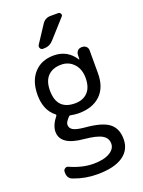

<svg xmlns="http://www.w3.org/2000/svg" viewBox="-180 -841 860 1153"><g transform="rotate(-20 250.0 -265.0)"><path d="M294.9 -759.8H344.7Q354.5 -759.8 359.4 -750Q364.3 -740.2 357.4 -733.4L252.9 -617.2Q228.5 -589.8 195.3 -589.8H184.6Q173.8 -589.8 168.5 -600.1Q163.1 -610.4 168.9 -620.1L241.2 -730.5Q260.7 -759.8 294.9 -759.8ZM254.9 -462.9Q200.2 -462.9 169.4 -431.6Q138.7 -400.4 138.7 -339.8Q138.7 -215.8 254.9 -215.8Q306.6 -215.8 336.4 -247.1Q366.2 -278.3 366.2 -337.9Q366.2 -394.5 334.5 -428.7Q302.7 -462.9 254.9 -462.9ZM88.9 204.1Q54.7 193.4 54.7 155.3V148.4Q54.7 136.7 64.9 129.9Q75.2 123 85.9 127.9Q164.1 163.1 235.4 163.1Q301.8 163.1 338.9 141.1Q376 119.1 376 85Q376 49.8 343.8 30.8Q311.5 11.7 230.5 3.9Q85.9 -8.8 85 -94.7Q85 -136.7 124 -185.5Q126 -187.5 123 -192.4Q59.6 -241.2 59.6 -339.8Q59.6 -428.7 106 -479.5Q152.3 -530.3 230.5 -530.3Q318.4 -530.3 366.2 -456.1Q366.2 -455.1 368.2 -455.1Q369.1 -455.1 369.1 -456.1L370.1 -485.4Q371.1 -500 380.9 -509.8Q390.6 -519.5 406.2 -519.5H410.2Q424.8 -519.5 435.1 -509.8Q445.3 -500 445.3 -485.4V-337.9Q445.3 -249 395 -200.7Q344.7 -152.3 254.9 -152.3Q233.4 -152.3 202.1 -158.2Q198.2 -159.2 194.3 -155.3Q167 -127.9 167 -110.4Q167 -87.9 187.5 -76.2Q208 -64.5 259.8 -59.6Q367.2 -50.8 411.1 -17.1Q455.1 16.6 455.1 85Q455.1 154.3 398.9 192.4Q342.8 230.5 235.4 230.5Q159.2 230.5 88.9 204.1Z"/></g></svg>

Font: Rounded-L Mgen+ 2m regular
Style: Regular
Weight: 400
Designer: [Source Han Sans]
Ryoko NISHIZUKA  (kana & ideographs); Paul D. Hunt (Latin, Greek & Cyrillic); Wenlong ZHANG  (bopomofo
Version: Version 1.059.20150602